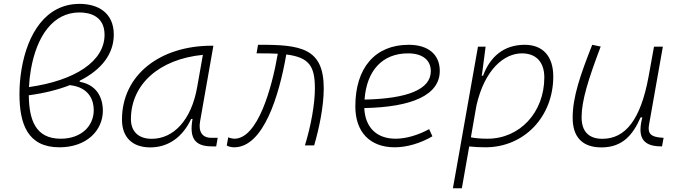

<svg xmlns="http://www.w3.org/2000/svg" viewBox="-20 -762 3556 1006"><path d="M397.5 -338.9C513.2 -397 576.2 -480.5 576.2 -580.6C576.2 -696.8 491.7 -741.7 397 -741.7C219.2 -741.7 124 -584.5 92.8 -398.9C85 -352.5 82 -310.1 82 -269C82 -111.8 125 9.8 291.5 9.8C433.1 9.8 519 -77.6 519 -182.6C519 -229 502.4 -314.9 397.5 -333.5ZM131.8 -305.7C133.3 -337.9 136.7 -368.7 142.1 -398.9C172.9 -573.2 257.8 -696.8 396.5 -696.8C453.6 -696.8 527.8 -675.8 527.8 -579.6C527.8 -441.4 375 -340.3 131.8 -305.7ZM345.7 -315.9C452.6 -304.2 471.2 -230 471.2 -185.1C471.2 -101.6 406.2 -35.2 297.9 -35.2C167 -35.2 132.3 -132.3 130.9 -262.7C212.9 -273.9 285.2 -292 345.7 -315.9Z M767.6 10.3C860.8 10.3 937 -43 981.4 -138.7H988.8C971.2 -39.6 999.5 4.9 1089.8 4.9H1112.8L1120.6 -40H1086.4C1040 -40 1018.6 -71.8 1028.3 -126L1098.1 -522.5H1089.4C819.3 -522.5 619.1 -370.1 619.1 -135.3C619.1 -43 672.9 10.3 767.6 10.3ZM774.9 -34.7C706.5 -34.7 666 -72.3 666 -137.7C666 -319.3 813 -452.1 1043 -474.6L1013.2 -306.2C982.9 -132.8 889.6 -34.7 774.9 -34.7Z M1577.6 0H1626C1651.4 -85.9 1676.3 -203.6 1676.3 -298.8C1676.3 -509.3 1558.1 -528.8 1332 -527.3L1324.2 -482.4C1366.7 -482.9 1403.8 -482.4 1435.5 -480.5C1404.8 -300.8 1330.6 -35.2 1208 -35.2C1201.7 -35.2 1192.9 -36.1 1175.8 -42.5L1168 0.5C1179.2 7.3 1196.8 9.8 1207 9.8C1359.9 9.8 1442.4 -258.8 1480 -476.6C1600.1 -461.4 1629.9 -415.5 1629.9 -298.8C1629.9 -219.2 1610.4 -106.4 1577.6 0Z M2052.7 -35.2C1953.1 -35.2 1893.1 -94.7 1888.7 -195.8C2137.7 -200.7 2284.2 -263.2 2284.2 -390.6C2284.2 -476.6 2223.6 -527.3 2121.6 -527.3C1945.8 -527.3 1841.8 -407.2 1841.8 -204.6C1841.8 -69.8 1918.5 9.8 2048.3 9.8C2111.8 9.8 2184.6 -11.7 2245.6 -47.9L2228.5 -85.4C2170.9 -53.7 2106.4 -35.2 2052.7 -35.2ZM1890.1 -240.2C1900.9 -393.1 1984.4 -482.4 2117.7 -482.4C2193.8 -482.4 2237.3 -447.3 2237.3 -389.2C2237.3 -293 2114.3 -245.1 1890.1 -240.2Z M2399.9 224.6 2438.5 5.4C2466.8 8.3 2495.1 9.8 2523.4 9.8C2726.1 9.8 2878.9 -149.9 2878.9 -361.3C2878.9 -467.3 2824.2 -527.3 2729.5 -527.3C2616.2 -527.3 2546.4 -460.9 2511.2 -365.7H2503.9L2505.9 -375.5L2524.4 -517.6H2484.4L2393.1 -1.5L2392.1 -0.5C2392.6 -0.5 2392.6 -0.5 2393.1 -0.5L2353 224.6ZM2447.3 -42.5 2476.1 -208C2519.5 -399.9 2622.6 -482.4 2714.8 -482.4C2789.1 -482.4 2832 -436.5 2832 -356.4C2832 -173.3 2703.6 -35.2 2534.2 -35.2C2499 -35.2 2468.3 -38.1 2447.3 -42.5Z M3131.3 10.3C3245.1 10.3 3297.9 -59.6 3336.4 -147H3345.7C3321.3 -54.7 3337.9 4.9 3443.4 4.9H3448.7L3457 -40L3448.2 -40.5C3391.1 -43.9 3372.6 -62 3380.4 -106.9L3453.1 -517.6H3406.7L3377.9 -358.4C3336.4 -134.8 3256.8 -34.7 3136.2 -34.7C3064.9 -34.7 3027.3 -73.2 3027.3 -147.5C3027.3 -234.4 3062 -345.2 3127.4 -518.1L3083 -527.3C3020.5 -368.7 2980.5 -254.4 2980.5 -145C2980.5 -43 3032.2 10.3 3131.3 10.3Z"/></svg>

Font: Cascadia Code PL ExtraLight
Style: Italic
Weight: 200
Italic angle: -10°
Monospace: yes
Designer: Aaron Bell
Foundry: Saja Typeworks
Version: Version 2404.023